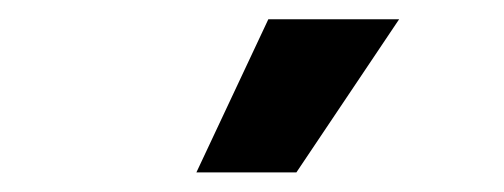

<svg xmlns="http://www.w3.org/2000/svg" viewBox="-20 -776 517 197"><path d="M255.3 -756.2H389.5L284.1 -599.1H181.5Z"/></svg>

Font: Pretendard Variable
Style: Regular
Weight: 400
Designer: Base glyphs from Inter by Rasmus Andersson; Hangul glyphs from Noto Sans CJK(Source Han Sans) by Jang Soo-young and Kang
Foundry: Kil Hyung-jin
Version: Version 1.100;FEAKit 1.0